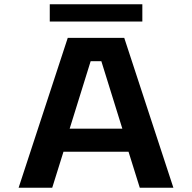

<svg xmlns="http://www.w3.org/2000/svg" viewBox="-20 -877 897 897"><path d="M790 0H633L580.5 -168H276.5L224 0H67L296.5 -700H560.5ZM403.5 -591 305.5 -276H551.5L453.5 -591ZM212.5 -776.5V-857H645V-776.5Z"/></svg>

Font: Trispace SemiExpanded SemiBold
Style: Regular
Weight: 600
Width: 6
Designer: Tyler Finck
Foundry: Etcetera Type Company
Version: Version 1.210; ttfautohint (v1.8.3)